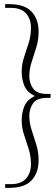

<svg xmlns="http://www.w3.org/2000/svg" viewBox="-20 -760 270 930"><path d="M24 150H5V132H32Q82 132 106 105Q130 78 130 35Q130 -4 118.5 -39.5Q107 -75 96 -108.5Q85 -142 85 -177Q85 -214 98 -245.5Q111 -277 149 -295Q111 -313 98 -344.5Q85 -376 85 -413Q85 -448 96 -481.5Q107 -515 118.5 -550.5Q130 -586 130 -625Q130 -668 106 -695Q82 -722 32 -722H5V-740H24Q100 -740 133.5 -703Q167 -666 167 -607Q167 -566 155.5 -529.5Q144 -493 133 -459Q122 -425 122 -391Q122 -357 140.5 -331Q159 -305 208 -305H225V-286H208Q159 -286 140.5 -260Q122 -234 122 -199Q122 -165 133 -131Q144 -97 155.5 -60.5Q167 -24 167 17Q167 76 133.5 113Q100 150 24 150Z"/></svg>

Font: Spectral SC ExtraLight
Style: Regular
Weight: 275
Designer: Jean-Baptiste Levee
Foundry: Production Type
Version: Version 2.001